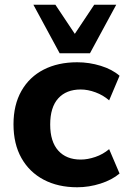

<svg xmlns="http://www.w3.org/2000/svg" viewBox="-20 -780 549 811"><path d="M306 11Q225 11 164.5 -21Q104 -53 70.5 -112.5Q37 -172 37 -255Q37 -337 70.5 -396Q104 -455 164.5 -486Q225 -517 306 -517Q357 -517 405.5 -502Q454 -487 485 -460L441 -356Q416 -378 383.5 -390Q351 -402 321 -402Q260 -402 226 -364.5Q192 -327 192 -254Q192 -182 226 -144Q260 -106 321 -106Q350 -106 382.5 -117Q415 -128 441 -150L485 -47Q453 -20 404.5 -4.5Q356 11 306 11ZM232 -555 121 -760H214L296 -637L378 -760H471L360 -555Z"/></svg>

Font: Mulish ExtraBold
Style: Regular
Weight: 800
Designer: Vernon Adams
Foundry: Vernon Adams
Version: Version 3.603; ttfautohint (v1.8.3)